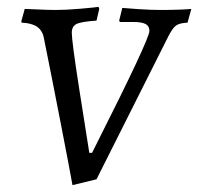

<svg xmlns="http://www.w3.org/2000/svg" viewBox="-20 -526 577 559"><path d="M43 -460 42 -464 52 -500Q62 -500 90 -498.5Q118 -497 144 -497Q172 -497 213 -500.5Q254 -504 267 -506L269 -500L261 -466Q216 -463 202.5 -456Q189 -449 189 -431Q189 -406 210.5 -268Q232 -130 240 -81H248L259 -103Q415 -412 415 -436Q415 -450 404 -456Q393 -462 368 -462H329L327 -466L336 -503Q346 -502 381.5 -499.5Q417 -497 449 -497Q479 -497 504 -498Q529 -499 537 -500L526 -460Q503 -459 493 -452Q483 -445 471 -422L261 -4L191 13Q184 -27 158 -161Q132 -295 108 -414Q104 -437 88 -448Q72 -459 43 -460Z"/></svg>

Font: Alegreya SC
Style: Italic
Weight: 400
Italic angle: -7°
Designer: Juan Pablo del Peral
Foundry: Huerta Tipografica
Version: Version 2.007; ttfautohint (v1.6)